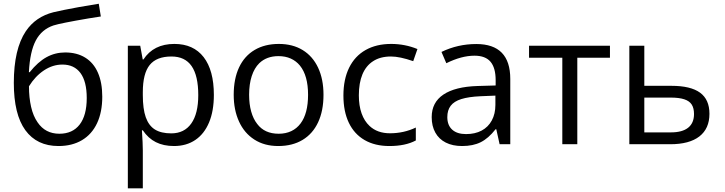

<svg xmlns="http://www.w3.org/2000/svg" viewBox="-20 -785 3944 1045"><path d="M55.2 -334Q55.2 -517.6 120.6 -615.2Q173.8 -693.8 270.5 -718.3Q287.1 -722.7 330.8 -731.4Q374.5 -740.2 410.6 -746.6L517.6 -764.6L528.8 -695.3L460.9 -684.6Q309.1 -658.7 271 -646.5Q207 -625 175 -564.9Q143.1 -504.9 137.2 -392.1H141.6Q186.5 -448.2 233.4 -473.9Q280.3 -499.5 334.5 -499.5Q398.4 -499.5 443.8 -471.4Q489.3 -443.4 512.9 -389.4Q536.6 -335.4 536.6 -258.8Q536.6 -174.8 508.3 -114.5Q480 -54.2 426.3 -22.2Q372.6 9.8 298.3 9.8Q180.7 9.8 117.9 -76.4Q55.2 -162.6 55.2 -334ZM452.1 -251.5Q452.1 -341.3 418 -387.5Q383.8 -433.6 319.8 -433.6Q267.1 -433.6 219.5 -402.1Q171.9 -370.6 137.7 -315.4Q137.7 -253.9 149.2 -203.6Q160.6 -153.3 184.6 -119.1Q226.6 -57.1 303.2 -57.1Q375 -57.1 413.6 -107.2Q452.1 -157.2 452.1 -251.5Z M675.8 -536.1H743.2L756.8 -461.4H760.7Q815.9 -545.9 929.2 -545.9Q1032.7 -545.9 1088.4 -474.1Q1144 -402.3 1144 -268.1Q1144 -181.2 1117.9 -118.7Q1091.8 -56.2 1043 -23.2Q994.1 9.8 927.2 9.8Q870.1 9.8 828.4 -11.2Q786.6 -32.2 757.3 -75.7H752.4Q757.3 -2.9 757.3 33.2V240.2H675.8ZM1059.1 -267.1Q1059.1 -373 1022.9 -425.3Q986.8 -477.5 913.1 -477.5Q832 -477.5 794.7 -431.2Q757.3 -384.8 757.3 -283.2V-267.6Q757.3 -192.4 773.4 -146.7Q789.6 -101.1 823.2 -80.1Q856.9 -59.1 912.1 -59.1Q982.9 -59.1 1021 -112.8Q1059.1 -166.5 1059.1 -267.1Z M1252 -269Q1252 -356 1281.2 -418.2Q1310.5 -480.5 1366 -513.2Q1421.4 -545.9 1497.6 -545.9Q1572.8 -545.9 1627.4 -512.5Q1682.1 -479 1711.4 -416.5Q1740.7 -354 1740.7 -269Q1740.7 -182.1 1711.4 -119.4Q1682.1 -56.6 1626.7 -23.4Q1571.3 9.8 1494.6 9.8Q1418.9 9.8 1364.3 -25.4Q1309.6 -60.5 1280.8 -123.8Q1252 -187 1252 -269ZM1615.7 -112.8Q1656.7 -167 1656.7 -269Q1656.7 -373.5 1612.3 -428.2Q1591.8 -453.1 1562.5 -466.3Q1533.2 -479.5 1495.6 -479.5Q1431.2 -479.5 1391.1 -440.9Q1364.3 -414.6 1350.1 -370.8Q1335.9 -327.1 1335.9 -269Q1335.9 -217.8 1347.2 -177.7Q1358.4 -137.7 1379.9 -110.4Q1419.9 -57.1 1496.6 -57.1Q1535.2 -57.1 1565.2 -71.3Q1595.2 -85.4 1615.7 -112.8Z M1849.1 -265.1Q1849.1 -353 1880.1 -416.3Q1911.1 -479.5 1969.7 -512.7Q2028.3 -545.9 2108.9 -545.9Q2184.1 -545.9 2252 -518.1L2229 -452.1Q2155.8 -477.5 2107.9 -477.5Q2049.3 -477.5 2010.3 -451.7Q1972.2 -427.2 1952.6 -380.4Q1933.1 -333.5 1933.1 -266.1Q1933.1 -210 1948 -168Q1962.9 -126 1991.2 -99.6Q2033.7 -59.6 2102.5 -59.6Q2177.7 -59.6 2243.2 -90.8V-20.5Q2186.5 9.8 2099.6 9.8Q2020.5 9.8 1964.4 -22.7Q1908.2 -55.2 1878.7 -116.7Q1849.1 -178.2 1849.1 -265.1Z M2699.2 0 2681.2 -81.5H2677.2Q2638.2 -31.7 2596.4 -11Q2554.7 9.8 2495.1 9.8Q2443.4 9.8 2406.2 -9Q2369.1 -27.8 2349.4 -63.2Q2329.6 -98.6 2329.6 -147.5Q2329.6 -227.5 2393.3 -270.3Q2457 -313 2578.6 -316.9L2677.7 -319.8V-348.6Q2677.7 -415.5 2649.9 -448.7Q2622.1 -481.9 2562.5 -481.9Q2492.2 -481.9 2409.2 -440.9L2382.8 -502.4Q2471.7 -545.4 2572.3 -545.4Q2757.3 -545.4 2757.3 -355.5V0ZM2676.3 -214.4V-264.6L2595.2 -261.2Q2530.3 -258.3 2490.7 -245.8Q2451.2 -233.4 2432.9 -209.2Q2414.6 -185.1 2414.6 -147.5Q2414.6 -103.5 2441.2 -79.3Q2467.8 -55.2 2516.6 -55.2Q2565.4 -55.2 2601.3 -74.2Q2637.2 -93.3 2656.7 -129.4Q2676.3 -165.5 2676.3 -214.4Z M3040.5 -470.7H2859.4V-536.1H3299.8V-470.7H3122.1V0H3040.5Z M3405.3 -536.1H3486.8V-317.9H3634.3Q3739.3 -317.9 3790.3 -280.5Q3841.3 -243.2 3841.3 -165.5Q3841.3 -85 3786.6 -42.5Q3731.9 0 3627.9 0H3405.3ZM3757.3 -164.6Q3757.3 -196.3 3744.9 -215.8Q3732.4 -235.4 3704.3 -244.6Q3676.3 -253.9 3629.4 -253.9H3486.8V-64.5H3631.8Q3693.4 -64.5 3725.3 -89.8Q3757.3 -115.2 3757.3 -164.6Z"/></svg>

Font: Viking Open Sans
Style: Regular
Weight: 400
Foundry: Ascender Corporation
Version: Version 2.001